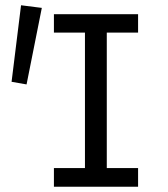

<svg xmlns="http://www.w3.org/2000/svg" viewBox="-20 -710 640 730"><path d="M185 0H505V-71H386V-586H505V-656H185V-586H303V-71H185ZM81 -389 139 -680 60 -690 24 -399Z"/></svg>

Font: Hasklig
Style: Regular
Weight: 400
Monospace: yes
Designer: Paul D. Hunt, Teo Tuominen
Foundry: Adobe Systems Incorporated
Version: Version 2.030;PS 1.0;hotconv 16.6.51;makeotf.lib2.5.65220